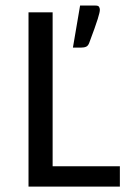

<svg xmlns="http://www.w3.org/2000/svg" viewBox="-20 -687 463 707"><path d="M85 0ZM173.8 -74.7H421.4V0H85V-641.6H173.8ZM332 -666.5Q342.3 -666.5 345 -661.4Q347.7 -656.2 347.7 -650.9Q347.7 -646.5 345.9 -638.7Q344.2 -630.9 339.8 -616.9Q335.4 -603 327.9 -581.8Q320.3 -560.5 308.6 -529.3Q304.7 -518.6 297.4 -515.1Q290 -511.7 278.3 -511.7H248.5L274.9 -666.5Z"/></svg>

Font: Carlito
Style: Regular
Weight: 400
Designer: Lukasz Dziedzic
Foundry: tyPoland Lukasz Dziedzic
Version: Version 1.104